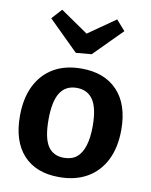

<svg xmlns="http://www.w3.org/2000/svg" viewBox="-91 -888 759 967"><g transform="rotate(10 288.5 -404.5)"><path d="M296 -546Q414 -546 480 -476Q546 -406 546 -277Q546 -187 514 -122.5Q482 -58 422 -23Q362 12 278 12Q160 12 95.5 -58Q31 -128 31 -257Q31 -347 62.5 -411.5Q94 -476 153 -511Q212 -546 296 -546ZM289 -446Q232 -446 204 -401.5Q176 -357 176 -264Q176 -171 203 -129.5Q230 -88 285 -88Q325 -88 350 -108Q375 -128 388 -169Q401 -210 401 -270Q401 -361 373 -403.5Q345 -446 289 -446ZM429 -821 475 -769 333 -626 253 -619 101 -769 148 -821 340 -689 243 -691Z"/></g></svg>

Font: Bitter Thin
Style: Bold
Weight: 700
Version: Version 3.021